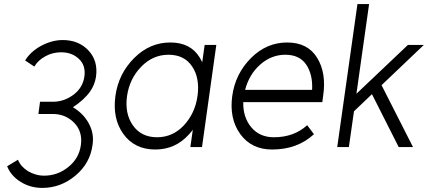

<svg xmlns="http://www.w3.org/2000/svg" viewBox="-20 -720 2095 940"><path d="M287 -524Q235 -524 182 -496Q130 -468 103 -424L148 -394Q166 -425 203 -445Q221 -455 240.5 -459.5Q260 -464 279 -464Q333 -464 367 -431Q401 -399 393 -344Q385 -291 341 -257Q297 -224 246 -222H176L168 -162H238Q301 -162 343 -119Q385 -76 376 -10Q367 56 314 98Q262 140 196 140Q174 140 154 134Q134 128 117 118Q100 107 87.5 93.5Q75 80 68 62L15 94Q25 119 42 138Q59 157 82 171Q129 200 187 200Q277 200 349 140Q421 80 433 -10Q442 -67 414 -117Q401 -141 381.5 -160.5Q362 -180 337 -195Q392 -231 421 -272Q433 -289 440 -307Q447 -325 450 -344Q461 -422 413 -473Q365 -524 287 -524Z M982 -500 970 -415Q967 -421 964 -427Q961 -433 958 -438Q913 -512 814 -512Q713 -512 637 -436Q560 -359 545 -250Q530 -139 584 -64Q639 12 740 12Q839 12 905 -62Q910 -67 915 -73Q920 -79 924 -85L912 0H969L1039 -500ZM805 -452Q883 -452 921 -394Q940 -366 946.5 -329.5Q953 -293 947 -250Q941 -207 924 -171Q907 -135 880 -106Q825 -48 749 -48Q671 -48 630 -107Q590 -165 602 -250Q614 -334 671 -393Q728 -452 805 -452Z M1558 -220 1562 -250Q1579 -363 1532 -438Q1486 -512 1386 -512Q1285 -512 1209 -436Q1132 -359 1117 -250Q1102 -139 1156 -64Q1211 12 1312 12Q1436 12 1517 -63L1484 -107Q1419 -48 1321 -48Q1251 -48 1210 -97Q1190 -121 1180 -152Q1170 -183 1171 -220ZM1377 -452Q1446 -452 1479 -404Q1512 -355 1508 -280H1180Q1200 -356 1253 -403Q1308 -452 1377 -452Z M1631 0H1688L1713 -175L1801 -259L1932 0H2002L1848 -303L2055 -500H1977L1725 -261L1787 -700H1730Z"/></svg>

Font: Unageo
Style: Light-Italic
Weight: 300
Designer: Richard Sepsi
Foundry: Richard Sepsi
Version: Version 2.000